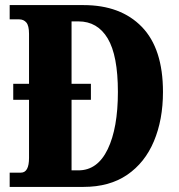

<svg xmlns="http://www.w3.org/2000/svg" viewBox="-20 -734 704 754"><path d="M18 0V-56H62Q94 -56 94 -114V-342H32V-405H94V-601Q94 -633 83.5 -645.5Q73 -658 55 -658H18V-714H308Q454 -714 537 -628.5Q620 -543 620 -373Q620 -264 584.5 -179.5Q549 -95 479.5 -47.5Q410 0 308 0ZM288 -65Q363 -65 403 -148Q443 -231 443 -373Q443 -516 403 -583Q363 -650 288 -650H261V-405H337V-342H261V-65Z"/></svg>

Font: Noto Serif Tamil ExtraCondensed Black
Style: Italic
Weight: 900
Width: 2
Italic angle: -12°
Designer: Indian Type Foundry, Tom Grace, and the Monotype Design Team
Foundry: Monotype Imaging Inc.
Version: Version 2.003; ttfautohint (v1.8.4.7-5d5b)